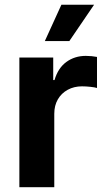

<svg xmlns="http://www.w3.org/2000/svg" viewBox="-20 -783 443 803"><path d="M61 0V-542.5H202.6V-448.2H208Q222.7 -498.5 257.6 -523.9Q292.5 -549.3 338.9 -549.3Q350.6 -549.3 363.3 -548.1Q376 -546.9 385.7 -544.9V-415Q376.5 -418 357.9 -419.9Q339.4 -421.9 322.8 -421.9Q289.6 -421.9 263.2 -407.5Q236.8 -393.1 221.9 -367.4Q207 -341.8 207 -307.1V0ZM167.5 -611.3 236.8 -763.2H373.5L270 -611.3Z"/></svg>

Font: Inter 16pt
Style: Bold
Weight: 700
Version: Version 4.001;git-66647c0bb